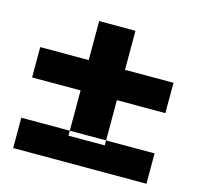

<svg xmlns="http://www.w3.org/2000/svg" viewBox="-87 -599 766 746"><g transform="rotate(15 295.5 -226.5)"><path d="M28 -67V55H564V-67ZM369 -351H564V-229H369V-47H223V-229H28V-351H223V-508H369Z"/></g></svg>

Font: Charger
Style: Hemi
Weight: 900
Designer: Jasper
Foundry: Cannot Into Space Fonts
Version: Version 0.99